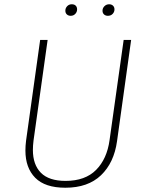

<svg xmlns="http://www.w3.org/2000/svg" viewBox="-20 -869 685 899"><path d="M528 -208Q514 -107 453 -48.5Q392 10 286 10Q191 10 145 -36.5Q99 -83 99 -164Q99 -186 102 -210L168 -682H203L137 -211Q134 -187 134 -167Q134 -98 171.5 -60Q209 -22 287 -22Q379 -22 430 -73.5Q481 -125 493 -213L559 -682H594ZM286 -819Q286 -831 294.5 -840Q303 -849 316 -849Q328 -849 334.5 -842.5Q341 -836 341 -825Q341 -813 332.5 -804Q324 -795 311 -795Q300 -795 293 -801.5Q286 -808 286 -819ZM460 -819Q460 -831 469 -840Q478 -849 491 -849Q502 -849 509 -842.5Q516 -836 516 -825Q516 -813 507.5 -804Q499 -795 485 -795Q474 -795 467 -801.5Q460 -808 460 -819Z"/></svg>

Font: FiraGO UltraLight
Style: Italic
Weight: 200
Italic angle: -8°
Designer: bBox Type GmbH
Foundry: bBox Type GmbH
Version: Version 1.001